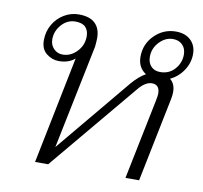

<svg xmlns="http://www.w3.org/2000/svg" viewBox="-67 -635 747 707"><g transform="rotate(10 306.0 -281.5)"><path d="M544 -388Q564 -373 564 -341Q564 -329 561 -315L497 0H446L507 -299Q511 -319 511 -326Q511 -360 482 -360Q457 -360 431 -328L157 0H108L189 -401Q166 -381 129 -381Q104 -381 83 -397.5Q62 -414 62 -447Q62 -480 77.5 -506.5Q93 -533 118.5 -548Q144 -563 173 -563Q214 -563 234 -543.5Q254 -524 254 -489Q254 -479 252 -457L172 -67L404 -346Q430 -376 454 -389Q423 -409 423 -449Q423 -497 456.5 -530Q490 -563 536 -563Q571 -563 591.5 -543.5Q612 -524 612 -492Q612 -459 593 -430.5Q574 -402 544 -388ZM215 -488Q215 -510 203 -522.5Q191 -535 165 -535Q135 -535 113.5 -511Q92 -487 92 -456Q92 -435 105.5 -421Q119 -407 139 -407Q169 -407 192 -431Q215 -455 215 -488ZM579 -484Q579 -507 565.5 -520.5Q552 -534 530 -534Q502 -534 479.5 -510.5Q457 -487 457 -455Q457 -433 469.5 -419.5Q482 -406 504 -406Q537 -406 558 -429.5Q579 -453 579 -484Z"/></g></svg>

Font: Taviraj ExtraLight
Style: Italic
Weight: 275
Italic angle: -12°
Designer: Katatrad Team
Foundry: CadsonDemak
Version: Version 1.001